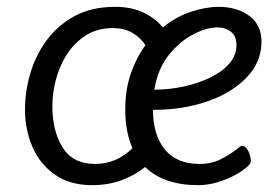

<svg xmlns="http://www.w3.org/2000/svg" viewBox="-20 -527 794 561"><path d="M249 14Q184 14 140 -17Q96 -48 74.5 -98.5Q53 -149 53 -207Q53 -258 68 -310.5Q83 -363 115 -407.5Q147 -452 197 -479.5Q247 -507 317 -507Q363 -507 397.5 -491Q432 -475 456 -447Q494 -478 537.5 -492.5Q581 -507 619 -507Q672 -507 708 -481Q744 -455 744 -405Q744 -346 701 -301Q658 -256 586.5 -231Q515 -206 427 -206Q427 -133 461.5 -90.5Q496 -48 563 -48Q598 -48 624.5 -61.5Q651 -75 667.5 -88Q684 -101 686 -101Q698 -101 705.5 -85.5Q713 -70 713 -56Q713 -46 689 -29Q665 -12 629.5 1Q594 14 559 14Q459 14 404 -39Q373 -14 334 0Q295 14 249 14ZM431 -265Q475 -265 518 -274.5Q561 -284 595.5 -301Q630 -318 650.5 -342Q671 -366 671 -395Q671 -421 655 -434Q639 -447 615 -447Q584 -447 544.5 -426.5Q505 -406 473 -366Q441 -326 431 -265ZM258 -48Q290 -48 317.5 -60Q345 -72 367 -94Q346 -142 346 -207Q346 -266 362.5 -313Q379 -360 405 -395Q390 -418 366 -431.5Q342 -445 310 -445Q265 -445 231.5 -424Q198 -403 176 -369Q154 -335 143.5 -295Q133 -255 133 -217Q133 -144 163 -96Q193 -48 258 -48Z"/></svg>

Font: Kite One
Style: Regular
Weight: 400
Designer: Eduardo Rodriguez Tunni
Foundry: Eduardo Rodriguez Tunni
Version: Version 1.002; ttfautohint (v1.8.4.7-5d5b);gftools[0.9.23]